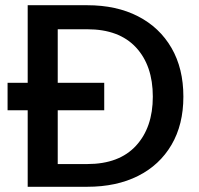

<svg xmlns="http://www.w3.org/2000/svg" viewBox="-20 -715 760 735"><path d="M86 0V-695H314Q426 -695 508.5 -652.5Q591 -610 636.5 -531.5Q682 -453 682 -345Q682 -238 636.5 -160.5Q591 -83 508.5 -41.5Q426 0 314 0ZM9 -293V-398H379V-293ZM201 -87H314Q436 -87 500.5 -157Q565 -227 565 -345Q565 -464 500.5 -533.5Q436 -603 314 -603H201Z"/></svg>

Font: Parkinsans Medium
Style: Regular
Weight: 500
Designer: Red Stone, Indian Type Foundry
Foundry: Indian Type Foundry
Version: Version 1.000